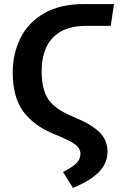

<svg xmlns="http://www.w3.org/2000/svg" viewBox="-20 -711 598 950"><path d="M341 219 292 140Q337 117 357.5 97Q378 77 378 50Q378 22 349.5 2Q321 -18 249 -47Q150 -87 96.5 -157.5Q43 -228 43 -353Q43 -444 80.5 -521Q118 -598 197 -644.5Q276 -691 399 -691H544L528 -583H407Q329 -583 280 -554.5Q231 -526 208.5 -475.5Q186 -425 186 -358Q186 -269 219 -219.5Q252 -170 343 -133Q433 -96 472.5 -56.5Q512 -17 512 40Q512 94 472.5 137Q433 180 341 219Z"/></svg>

Font: Trujillo Medium
Style: Regular
Weight: 500
Designer: Fira Sans original fonts by bBox Type GmbH, Carrois Corporate GbR, & Edenspiekermann AG / Changes by Cristiano Sobral
Foundry: Fira Sans original fonts by bBox Type GmbH, Carrois Corporate GbR, & Edenspiekermann AG / Changes by Cristiano Sobral
Version: Version 4.301;October 17, 2021;FontCreator 14.0.0.2814 64-bi